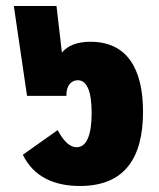

<svg xmlns="http://www.w3.org/2000/svg" viewBox="-20 -604 530 639"><path d="M246 15C396 15 456 -80 456 -232C456 -375 403 -465 281 -465C238 -465 206 -453 186 -429L168 -584H26L70 -285H201C200 -319 217 -337 239 -337C267 -337 285 -305 285 -228C285 -154 268 -114 235 -114C213 -114 192 -133 172 -171L56 -89C92 -15 161 15 246 15Z"/></svg>

Font: Noto Sans Thai SemCond Blk
Style: Regular
Weight: 900
Width: 4
Designer: Monotype Design Team
Foundry: Monotype Imaging Inc.
Version: Version 2.002